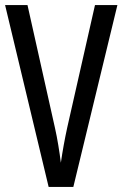

<svg xmlns="http://www.w3.org/2000/svg" viewBox="-20 -734 481 754"><path d="M441 -714 268 0H171L0 -714H88L196 -231Q203 -200 209 -163.5Q215 -127 219 -95Q229 -164 244 -233L353 -714Z"/></svg>

Font: Noto Sans Bengali ExtraCondensed
Style: Regular
Weight: 400
Width: 2
Designer: Jelle Bosma - Monotype Design Team
Foundry: Monotype Imaging Inc.
Version: Version 2.003; ttfautohint (v1.8.4.7-5d5b)